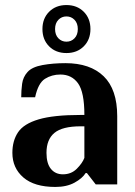

<svg xmlns="http://www.w3.org/2000/svg" viewBox="-20 -730 536 760"><path d="M199 10Q116 10 72.5 -27.5Q29 -65 29 -125Q29 -173 51.5 -206.5Q74 -240 133 -257.5Q192 -275 299 -275H314Q314 -365 289 -400Q264 -435 219 -435Q185 -435 158 -418Q131 -401 119 -345H64Q64 -371 67.5 -398Q71 -425 89 -445Q107 -465 148.5 -472.5Q190 -480 239 -480Q337 -480 390.5 -428Q444 -376 444 -270V0H359L324 -45H319Q306 -24 275 -7Q244 10 199 10ZM229 -40Q262 -40 284 -62Q306 -84 314 -105V-230H299Q227 -230 195.5 -204Q164 -178 164 -125Q164 -83 181.5 -61.5Q199 -40 229 -40ZM243 -520Q201 -520 174.5 -546.5Q148 -573 148 -615Q148 -657 174.5 -683.5Q201 -710 243 -710Q285 -710 311.5 -683.5Q338 -657 338 -615Q338 -573 311.5 -546.5Q285 -520 243 -520ZM243 -565Q262 -565 275 -578.5Q288 -592 288 -615Q288 -638 275 -651.5Q262 -665 243 -665Q224 -665 211 -651.5Q198 -638 198 -615Q198 -592 211 -578.5Q224 -565 243 -565Z"/></svg>

Font: El Messiri
Style: Bold
Weight: 700
Designer: Mohamed Gaber
Foundry: Kief Type Foundry
Version: Version 2.020; ttfautohint (v1.8.3)